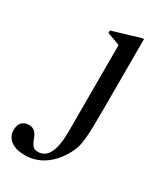

<svg xmlns="http://www.w3.org/2000/svg" viewBox="-342 -619 821 959"><g transform="rotate(30 68.5 -140.0)"><path d="M99 -451V48C99 158 71.3 213 16 213C3.3 213 -6.3 209.7 -13 203C-19.7 196.3 -26.7 183.3 -34 164C-39.3 148.7 -46.3 137.2 -55 129.5C-63.7 121.8 -75 118 -89 118C-105.7 118 -118.8 123.3 -128.5 134C-138.2 144.7 -143 159.3 -143 178C-143 203.3 -133.2 223.3 -113.5 238C-93.8 252.7 -67 260 -33 260C7 260 43.5 249 76.5 227C109.5 205 137.7 173 161 131C168.3 117.7 174.2 104.5 178.5 91.5C182.8 78.5 186.2 61.8 188.5 41.5C190.8 21.2 192.3 -4.3 193 -35C193.7 -65.7 194 -105.7 194 -155V-540H185L25 -492V-478Z"/></g></svg>

Font: Libre Caslon Text
Style: Regular
Weight: 400
Designer: Pablo Impallari, Rodrigo Fuenzalida
Foundry: Pablo Impallari, Rodrigo Fuenzalida
Version: Version 1.000; ttfautohint (v0.93) -l 8 -r 50 -G 200 -x 14 -